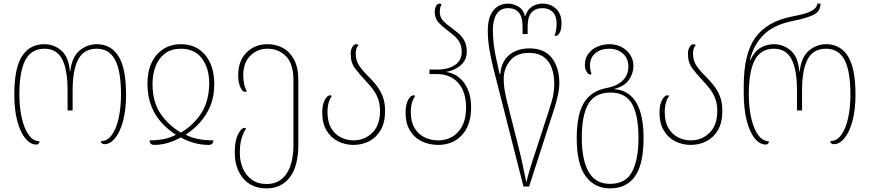

<svg xmlns="http://www.w3.org/2000/svg" viewBox="-20 -790 4802 1060"><path d="M180 8Q148 8 120 -26Q92 -60 75.5 -121.5Q59 -183 59 -268Q59 -414 101.5 -480Q144 -546 225 -546Q277 -546 318 -511.5Q359 -477 366 -396H368Q377 -476 419.5 -511Q462 -546 514 -546Q592 -546 634 -480Q676 -414 676 -268Q676 -184 659.5 -122.5Q643 -61 615.5 -27.5Q588 6 557 6Q538 6 537 -11Q573 -11 598 -46Q623 -81 635.5 -139.5Q648 -198 648 -268Q648 -398 615.5 -459.5Q583 -521 513 -521Q444 -521 412.5 -463Q381 -405 381 -292V-180H353V-292Q353 -407 322.5 -464Q292 -521 226 -521Q153 -521 120 -458.5Q87 -396 87 -268Q87 -196 100.5 -137.5Q114 -79 138.5 -45Q163 -11 198 -10Q197 8 180 8Z M832 10Q806 10 806 -15Q847 -15 883.5 -22Q920 -29 951 -46Q909 -73 873.5 -111Q838 -149 816.5 -201.5Q795 -254 794 -325Q793 -391 815.5 -440.5Q838 -490 880 -518Q922 -546 979 -546Q1063 -546 1113 -486Q1163 -426 1163 -325Q1163 -258 1141.5 -206Q1120 -154 1084.5 -114.5Q1049 -75 1005 -46Q1039 -29 1077.5 -22Q1116 -15 1159 -15Q1157 -3 1151.5 3.5Q1146 10 1132 10Q1054 10 978 -31Q903 10 832 10ZM979 -58Q1048 -99 1090.5 -164Q1133 -229 1135 -325Q1136 -412 1095.5 -466.5Q1055 -521 978 -521Q927 -521 892 -495.5Q857 -470 839.5 -425.5Q822 -381 822 -325Q823 -224 867.5 -160.5Q912 -97 979 -58Z M1452 250Q1369 250 1322.5 194.5Q1276 139 1276 52Q1276 -12 1294 -48Q1312 -84 1329 -84Q1334 -84 1339 -81Q1325 -61 1314.5 -28.5Q1304 4 1304 54Q1304 101 1321 140Q1338 179 1371 202.5Q1404 226 1452 226Q1523 226 1561.5 169.5Q1600 113 1600 8V-346Q1600 -439 1558.5 -480Q1517 -521 1457 -521Q1401 -521 1362 -482.5Q1323 -444 1323 -375Q1323 -351 1327.5 -328Q1332 -305 1343 -286Q1337 -283 1333 -283Q1318 -283 1306.5 -309.5Q1295 -336 1295 -374Q1295 -454 1341 -500Q1387 -546 1457 -546Q1504 -546 1542.5 -525Q1581 -504 1604 -460Q1627 -416 1627 -348V7Q1627 128 1580 189Q1533 250 1452 250Z M1931 10Q1885 10 1845.5 -10Q1806 -30 1782.5 -70Q1759 -110 1759 -168Q1759 -212 1773 -238Q1787 -264 1803 -264Q1808 -264 1812 -260Q1801 -245 1794.5 -223Q1788 -201 1788 -171Q1788 -117 1808.5 -82.5Q1829 -48 1862 -31.5Q1895 -15 1931 -15Q1993 -15 2035.5 -57Q2078 -99 2078 -177Q2078 -219 2065.5 -249.5Q2053 -280 2033.5 -304Q2014 -328 1993 -350Q1965 -380 1940.5 -412Q1916 -444 1916 -494Q1916 -514 1925 -530Q1934 -546 1947 -546Q1955 -546 1959 -541Q1944 -525 1944 -494Q1944 -455 1963.5 -426.5Q1983 -398 2012 -370Q2034 -348 2055.5 -322Q2077 -296 2091.5 -261Q2106 -226 2106 -177Q2106 -114 2082 -72.5Q2058 -31 2018.5 -10.5Q1979 10 1931 10Z M2399 10Q2349 10 2308 -10Q2267 -30 2243 -70Q2219 -110 2219 -168Q2219 -212 2233 -238Q2247 -264 2263 -264Q2268 -264 2272 -260Q2261 -245 2254.5 -223Q2248 -201 2248 -171Q2248 -118 2268.5 -83.5Q2289 -49 2323.5 -32Q2358 -15 2399 -15Q2466 -15 2509.5 -62Q2553 -109 2553 -197Q2553 -283 2510 -332Q2467 -381 2393 -381H2351V-406H2394Q2454 -406 2491.5 -431Q2529 -456 2529 -504Q2529 -535 2517 -556.5Q2505 -578 2486 -594Q2467 -610 2447 -625Q2421 -644 2400.5 -666.5Q2380 -689 2380 -726Q2380 -743 2387 -756.5Q2394 -770 2406 -770Q2414 -770 2418 -765Q2408 -751 2408 -724Q2408 -696 2425 -677Q2442 -658 2465 -642Q2486 -627 2507.5 -609Q2529 -591 2543 -566.5Q2557 -542 2557 -505Q2557 -461 2526 -432Q2495 -403 2447 -394V-392Q2483 -387 2513.5 -363Q2544 -339 2562.5 -297Q2581 -255 2581 -197Q2581 -100 2531 -45Q2481 10 2399 10Z M2870 240 2705 -408Q2692 -459 2682.5 -514Q2673 -569 2673 -622Q2673 -693 2703 -731.5Q2733 -770 2786 -770Q2814 -770 2842 -753.5Q2870 -737 2878 -701H2880Q2891 -737 2917 -753.5Q2943 -770 2975 -770Q3020 -770 3050 -741.5Q3080 -713 3080 -663Q3080 -627 3070 -609.5Q3060 -592 3049 -592Q3045 -592 3041 -594Q3045 -602 3049 -618.5Q3053 -635 3053 -660Q3053 -701 3032 -723Q3011 -745 2975 -745Q2936 -745 2914.5 -721Q2893 -697 2893 -644V-602H2865V-644Q2865 -697 2844 -721Q2823 -745 2787 -745Q2742 -745 2721.5 -712Q2701 -679 2701 -624Q2701 -590 2705.5 -548.5Q2710 -507 2720 -464L2738 -382H2742Q2746 -431 2769 -462.5Q2792 -494 2827 -508.5Q2862 -523 2901 -523Q2987 -523 3027.5 -469Q3068 -415 3068 -332Q3068 -300 3060 -264.5Q3052 -229 3042.5 -197.5Q3033 -166 3026 -147L2901 240ZM2886 217Q2893 185 2905.5 143.5Q2918 102 2942 31L2996 -136Q3010 -177 3025 -227Q3040 -277 3040 -328Q3040 -373 3027 -412Q3014 -451 2983 -474.5Q2952 -498 2899 -498Q2832 -498 2796.5 -455.5Q2761 -413 2761 -354Q2761 -314 2770 -271Q2779 -228 2789 -191L2845 31Q2853 61 2860.5 96Q2868 131 2874.5 163.5Q2881 196 2886 217Z M3348 250Q3262 250 3213 182.5Q3164 115 3164 -27Q3164 -158 3204 -223Q3244 -288 3328 -304Q3388 -315 3418.5 -346Q3449 -377 3449 -422Q3449 -469 3418 -495Q3387 -521 3343 -521Q3296 -521 3266.5 -496Q3237 -471 3237 -428Q3237 -407 3246 -381Q3242 -379 3238 -379Q3227 -379 3218 -395Q3209 -411 3209 -432Q3209 -469 3229 -494.5Q3249 -520 3279.5 -533Q3310 -546 3343 -546Q3401 -546 3439 -511Q3477 -476 3477 -425Q3477 -385 3452 -349Q3427 -313 3373 -300V-298Q3533 -284 3533 -27Q3533 116 3486 183Q3439 250 3348 250ZM3348 225Q3435 225 3470 157.5Q3505 90 3505 -27Q3505 -155 3469 -217Q3433 -279 3351 -279Q3266 -279 3229 -217.5Q3192 -156 3192 -30Q3192 92 3229.5 158.5Q3267 225 3348 225Z M3793 10Q3747 10 3707.5 -10Q3668 -30 3644.5 -70Q3621 -110 3621 -168Q3621 -212 3635 -238Q3649 -264 3665 -264Q3670 -264 3674 -260Q3663 -245 3656.5 -223Q3650 -201 3650 -171Q3650 -117 3670.5 -82.5Q3691 -48 3724 -31.5Q3757 -15 3793 -15Q3855 -15 3897.5 -57Q3940 -99 3940 -177Q3940 -219 3927.5 -249.5Q3915 -280 3895.5 -304Q3876 -328 3855 -350Q3827 -380 3802.5 -412Q3778 -444 3778 -494Q3778 -514 3787 -530Q3796 -546 3809 -546Q3817 -546 3821 -541Q3806 -525 3806 -494Q3806 -455 3825.5 -426.5Q3845 -398 3874 -370Q3896 -348 3917.5 -322Q3939 -296 3953.5 -261Q3968 -226 3968 -177Q3968 -114 3944 -72.5Q3920 -31 3880.5 -10.5Q3841 10 3793 10Z M4207 8Q4175 8 4147 -26Q4119 -60 4102.5 -124Q4086 -188 4086 -278V-316Q4086 -492 4149.5 -581.5Q4213 -671 4353 -699Q4386 -705 4416.5 -713Q4447 -721 4468 -734.5Q4489 -748 4493 -770H4510Q4510 -727 4471 -708Q4432 -689 4351 -673Q4250 -652 4195.5 -597.5Q4141 -543 4120 -459H4123Q4146 -508 4180 -527Q4214 -546 4252 -546Q4304 -546 4345 -511.5Q4386 -477 4393 -396H4395Q4404 -476 4446.5 -511Q4489 -546 4541 -546Q4619 -546 4661 -480Q4703 -414 4703 -268Q4703 -184 4686.5 -122.5Q4670 -61 4642.5 -27.5Q4615 6 4584 6Q4565 6 4564 -11Q4600 -11 4625 -46Q4650 -81 4662.5 -139.5Q4675 -198 4675 -268Q4675 -398 4642.5 -459.5Q4610 -521 4540 -521Q4470 -521 4439 -463Q4408 -405 4408 -292V-180H4380V-292Q4380 -407 4349.5 -464Q4319 -521 4253 -521Q4180 -521 4147 -458.5Q4114 -396 4114 -268Q4114 -196 4127.5 -137.5Q4141 -79 4165.5 -45Q4190 -11 4225 -10Q4224 8 4207 8Z"/></svg>

Font: Noto Serif Georgian SemiCondensed Thin
Style: Regular
Weight: 100
Width: 4
Designer: Monotype Design Team, Akaki Razmadze
Foundry: Google LLC
Version: Version 2.003; ttfautohint (v1.8.4.7-5d5b)